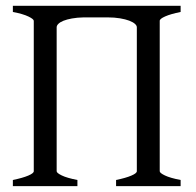

<svg xmlns="http://www.w3.org/2000/svg" viewBox="-20 -635 670 655"><path d="M23.9 0V-21Q57.1 -27.8 76.2 -35.9Q95.2 -43.9 95.2 -50.8V-564Q95.2 -569.8 77.1 -578.6Q59.1 -587.4 23.9 -594.2V-615.2H596.2V-594.2Q562.5 -587.4 543.7 -579.1Q524.9 -570.8 524.9 -564V-50.8Q524.9 -44.9 542.7 -36.4Q560.5 -27.8 596.2 -21V0H376V-21Q409.2 -27.8 428 -35.9Q446.8 -43.9 446.8 -50.8V-542Q446.8 -547.9 440.2 -553.7Q433.6 -559.6 420.9 -564.5Q408.2 -569.3 389.4 -572.5Q370.6 -575.7 346.7 -575.7H265.6Q242.7 -575.2 225.3 -572Q208 -568.8 196.5 -564.2Q185.1 -559.6 179.2 -553.7Q173.3 -547.9 173.3 -542V-50.8Q173.3 -44.9 190.9 -36.4Q208.5 -27.8 244.1 -21V0Z"/></svg>

Font: Akkhara
Style: Regular
Weight: 400
Designer: J. Victor Gaultney
Version: Version 1.00 June 13, 2006, initial release